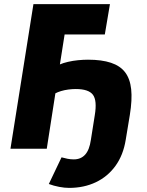

<svg xmlns="http://www.w3.org/2000/svg" viewBox="-20 -725 719 936"><path d="M317 191Q295 191 268.5 186Q242 181 218 172L280 42Q294 46 309 49Q324 52 340 52Q374 52 395 29Q416 6 423 -43L442 -163Q454 -235 433 -263Q412 -291 349 -291Q332 -291 313 -288.5Q294 -286 277.5 -281Q261 -276 250 -270L208 0H31L143 -705H516L491 -557H295L272 -411Q288 -418 311.5 -423.5Q335 -429 360.5 -431.5Q386 -434 409 -434Q476 -434 521 -419Q566 -404 590 -372.5Q614 -341 619.5 -290Q625 -239 613 -165L593 -44Q581 31 543 83.5Q505 136 447 163.5Q389 191 317 191Z"/></svg>

Font: Nunito Sans 7pt Condensed Black
Style: Italic
Weight: 900
Width: 3
Italic angle: -9°
Designer: Vernon Adams
Foundry: Vernon Adams
Version: Version 3.101;gftools[0.9.27]